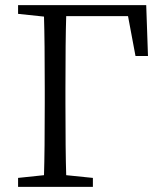

<svg xmlns="http://www.w3.org/2000/svg" viewBox="-20 -732 634 752"><path d="M50.8 0V-35.2L152.3 -45.9Q155.3 -138.7 155.3 -329.1V-382.8Q155.3 -573.2 152.3 -667L50.8 -677.7V-711.9H552.7L559.6 -512.7H510.7L481.4 -668.9H239.3Q236.3 -576.2 236.3 -382.8V-329.1Q236.3 -139.6 239.3 -45.9L343.8 -35.2V0Z"/></svg>

Font: Bpmf Zihi Box R
Style: R
Weight: 400
Foundry: But Ko
Version: Version 1.320